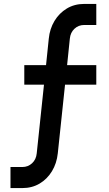

<svg xmlns="http://www.w3.org/2000/svg" viewBox="-20 -780 558 980"><path d="M33.5 180V72.5H94Q123 72.5 143.8 53.2Q164.5 34 167.5 2.5L204.5 -348H104V-447.5H215L229 -583Q234 -633 258 -673Q282 -713 321 -736.5Q360 -760 410 -760H471.5V-652.5H410Q380.5 -652.5 360 -633.2Q339.5 -614 336.5 -583L322.5 -447.5H471.5V-348H312L275 2.5Q269.5 54 245.2 94Q221 134 182.2 157Q143.5 180 94 180Z"/></svg>

Font: Mohave Light SemiBold
Style: Regular
Weight: 600
Version: Version 2.003